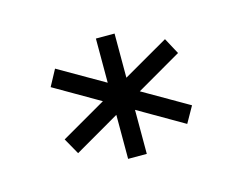

<svg xmlns="http://www.w3.org/2000/svg" viewBox="-54 -829 565 447"><g transform="rotate(-15 228.5 -605.0)"><path d="M206 -750H251V-460H206ZM75 -668 96 -707 382 -542 360 -503ZM382 -668 97 -503 75 -542 361 -707Z"/></g></svg>

Font: Mohave Light
Style: Regular
Weight: 300
Designer: Gumpita Rahayu
Foundry: Tokotype
Version: Version 2.003